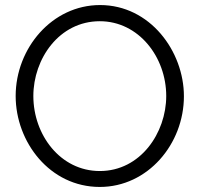

<svg xmlns="http://www.w3.org/2000/svg" viewBox="-20 -735 791 760"><path d="M42 -355C42 -173 177 5 375 5C565 5 708 -165 708 -354C708 -532 574 -715 376 -715C186 -715 42 -544 42 -355ZM375 -58C219 -58 112 -201 112 -355C112 -502 214 -651 375 -651C529 -651 638 -509 638 -355C638 -209 536 -58 375 -58Z"/></svg>

Font: FIGSv2-sans-serif
Style: Regular
Weight: 400
Designer: Matt McInerney, Pablo Impallari, Rodrigo Fuenzalida,Mirko Velimirovic
Foundry: Matt McInerney, Pablo Impallari, Rodrigo Fuenzalida
Version: Version 4.021;hotconv 1.0.109;makeotfexe 2.5.65596